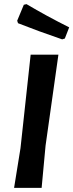

<svg xmlns="http://www.w3.org/2000/svg" viewBox="-20 -907 354 927"><path d="M108 -887Q204 -830 314 -775L293 -721L280 -717Q163 -757 67 -795L63 -807L95 -884ZM262 -643 200 -204 181 0H48L79 -192L128 -643Z"/></svg>

Font: Alegreya Sans
Style: Bold Italic
Weight: 700
Italic angle: -7°
Designer: Juan Pablo del Peral
Foundry: Huerta Tipografica
Version: Version 2.007